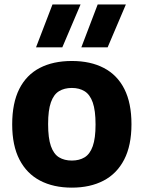

<svg xmlns="http://www.w3.org/2000/svg" viewBox="-20 -828 642 858"><path d="M301 10.5Q219 10.5 159.2 -20.8Q99.5 -52 67 -114.8Q34.5 -177.5 34.5 -272Q34.5 -367.5 66.2 -430.5Q98 -493.5 157.8 -524.5Q217.5 -555.5 301 -555.5Q384.5 -555.5 444.2 -524.2Q504 -493 535.8 -430.2Q567.5 -367.5 567.5 -273Q567.5 -178 535 -115Q502.5 -52 442.8 -20.8Q383 10.5 301 10.5ZM301 -110.5Q334.5 -110.5 358.2 -125Q382 -139.5 394.5 -174.8Q407 -210 407 -271.5Q407 -334.5 394.5 -370Q382 -405.5 358.2 -420.2Q334.5 -435 301 -435Q267.5 -435 243.8 -420.5Q220 -406 207.5 -370.8Q195 -335.5 195 -273.5Q195 -210.5 207.5 -175Q220 -139.5 243.8 -125Q267.5 -110.5 301 -110.5ZM343.5 -616.5 416.5 -808H542.5L461 -616.5ZM141 -616.5 214.5 -808H340L258.5 -616.5Z"/></svg>

Font: Encode Sans Condensed Thin
Style: Bold
Weight: 700
Version: Version 3.002